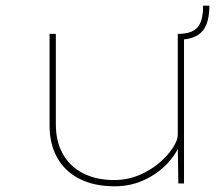

<svg xmlns="http://www.w3.org/2000/svg" viewBox="-20 -644 758 674"><path d="M383 10Q310 10 258.5 -16.5Q207 -43 180.5 -91Q154 -139 154 -203V-525H176V-208Q176 -146 201.5 -102Q227 -58 273 -35Q319 -12 380 -12Q428 -12 469 -29.5Q510 -47 540 -73Q570 -99 587 -125.5Q604 -152 604 -170V-525Q627 -525 644 -530Q661 -535 672 -546.5Q683 -558 688 -577.5Q693 -597 693 -624H715Q715 -584 704.5 -558Q694 -532 671.5 -519Q649 -506 614 -505L626 -520V0H606L604 -139L614 -144Q601 -106 568 -70.5Q535 -35 487 -12.5Q439 10 383 10Z"/></svg>

Font: Lexend Mega Thin
Style: Regular
Weight: 250
Version: Version 1.007